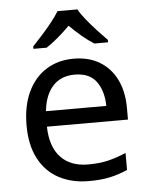

<svg xmlns="http://www.w3.org/2000/svg" viewBox="-54 -811 673 866"><g transform="rotate(-5 282.0 -378.0)"><path d="M292 -546Q361 -546 410.5 -516Q460 -486 486.5 -431.5Q513 -377 513 -304V-251H146Q148 -160 192.5 -112.5Q237 -65 317 -65Q368 -65 407.5 -74.5Q447 -84 489 -102V-25Q448 -7 408 1.5Q368 10 313 10Q237 10 178.5 -21Q120 -52 87.5 -113.5Q55 -175 55 -264Q55 -352 84.5 -415Q114 -478 167.5 -512Q221 -546 292 -546ZM291 -474Q228 -474 191.5 -433.5Q155 -393 148 -321H421Q420 -389 389 -431.5Q358 -474 291 -474ZM329 -766Q341 -744 363.5 -716.5Q386 -689 410.5 -662.5Q435 -636 454 -617V-606H392Q366 -622 338 -645.5Q310 -669 283 -696Q256 -669 229 -646Q202 -623 176 -606H116V-617Q135 -637 158.5 -663Q182 -689 204 -716.5Q226 -744 239 -766Z"/></g></svg>

Font: Noto Sans Cherokee
Style: Regular
Weight: 400
Designer: Monotype Design Team
Foundry: Monotype Imaging Inc.
Version: Version 2.001